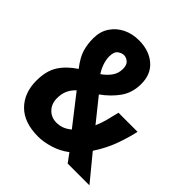

<svg xmlns="http://www.w3.org/2000/svg" viewBox="-198 -862 1010 1010"><g transform="rotate(45 307.5 -357.0)"><path d="M260 -724Q335 -724 383 -683.5Q431 -643 431 -570Q431 -505 398 -458Q365 -411 312 -373L414 -246Q427 -275 436 -308.5Q445 -342 453 -378H595Q585 -330 562.5 -266.5Q540 -203 499 -141L615 0H453L417 -49Q378 -19 330.5 -4.5Q283 10 243 10Q138 10 83 -45.5Q28 -101 28 -192Q28 -264 57 -310Q86 -356 142 -393Q104 -442 93 -480Q82 -518 82 -561Q82 -611 106 -647.5Q130 -684 170 -704Q210 -724 260 -724ZM260 -613Q243 -613 226 -600.5Q209 -588 209 -553Q209 -530 217.5 -504Q226 -478 242 -454Q273 -476 290 -501Q307 -526 307 -557Q307 -588 291.5 -600.5Q276 -613 260 -613ZM214 -306Q192 -285 181 -260.5Q170 -236 170 -204Q170 -162 195.5 -136Q221 -110 259 -110Q280 -110 300 -117Q320 -124 342 -142Z"/></g></svg>

Font: Noto Sans Tamil Condensed
Style: Bold
Weight: 700
Width: 3
Designer: Jelle Bosma - Monotype Design Team
Foundry: Monotype Imaging Inc.
Version: Version 2.004; ttfautohint (v1.8.4.7-5d5b)